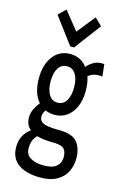

<svg xmlns="http://www.w3.org/2000/svg" viewBox="-130 -748 635 980"><g transform="rotate(15 187.5 -258.5)"><path d="M173 -155Q147 -155 125 -165Q118 -155 115 -146.5Q112 -138 112 -129Q112 -107 133.5 -96.5Q155 -86 215 -86Q288 -86 314 -53.5Q340 -21 340 32Q340 69 324.5 101Q309 133 275 153Q241 173 186 173Q112 173 70 143Q28 113 28 54Q28 18 42.5 -7.5Q57 -33 79 -47Q52 -69 52 -110Q52 -132 62 -153Q72 -174 87 -193Q49 -236 49 -315Q49 -387 82.5 -431.5Q116 -476 173 -476Q229 -476 262 -432Q282 -454 303.5 -464Q325 -474 353 -471L360 -407Q339 -410 320.5 -406Q302 -402 286 -389Q297 -356 297 -315Q297 -242 263 -198.5Q229 -155 173 -155ZM173 -219Q203 -219 219 -245.5Q235 -272 235 -315Q235 -359 219 -385Q203 -411 173 -411Q143 -411 127 -385Q111 -359 111 -315Q111 -272 127 -245.5Q143 -219 173 -219ZM91 44Q91 77 117.5 93Q144 109 188 109Q234 109 255 90.5Q276 72 276 42Q276 11 261 -3Q246 -17 200 -17Q176 -17 155.5 -19.5Q135 -22 118 -27Q104 -13 97.5 3Q91 19 91 44ZM95 -690 172 -594 249 -690 287 -653 182 -513H162L57 -653Z"/></g></svg>

Font: Inconsolata Condensed Medium
Style: Regular
Weight: 500
Width: 3
Monospace: yes
Designer: Raph Levien, Cyreal, Brenton Simpson
Foundry: Raph Levien, Cyreal, Google
Version: Version 3.100; ttfautohint (v1.8.4.7-5d5b)